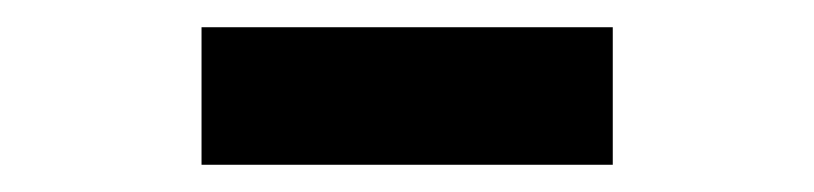

<svg xmlns="http://www.w3.org/2000/svg" viewBox="-20 -711 598 141"><path d="M128 -590V-691H430V-590Z"/></svg>

Font: Source Sans 3 ExtraLight ExtraBold
Style: Regular
Weight: 800
Version: Version 3.052;hotconv 1.1.0;makeotfexe 2.6.0